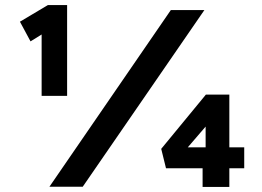

<svg xmlns="http://www.w3.org/2000/svg" viewBox="-20 -740 1037 761"><path d="M145 -360V-646L159 -612L101 -576L59 -654L170 -720H246V-360H196Q186 -360 173.5 -360Q161 -360 145 -360ZM176 0 657 -700H790L308 0ZM873 -156H948V-73H873ZM695 -122 679 -156H840L795 -126V-283L824 -272ZM889 1H783V-100L829 -73H638L619 -150L796 -365H889Z"/></svg>

Font: Lexend Mega SemiBold
Style: Regular
Weight: 600
Designer: Bonnie Shaver-Troup, Thomas Jockin
Foundry: Lexend
Version: Version 1.007